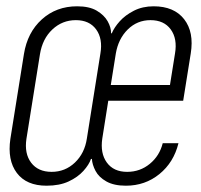

<svg xmlns="http://www.w3.org/2000/svg" viewBox="-20 -580 640 610"><path d="M128 10Q64 10 33.5 -30.5Q3 -71 13 -139L56 -408Q67 -477 113 -518.5Q159 -560 225 -560Q264 -560 287.5 -546Q311 -532 322 -512.5Q333 -493 333 -474H335Q343 -493 360.5 -512.5Q378 -532 405.5 -546Q433 -560 468 -560Q533 -560 565 -519Q597 -478 586 -410L562 -260H324L305 -140Q298 -93 319.5 -63.5Q341 -34 384 -34Q425 -34 456 -59.5Q487 -85 497 -125H547Q532 -64 486.5 -27Q441 10 380 10Q342 10 318 -3.5Q294 -17 283.5 -37Q273 -57 272 -75H269Q263 -57 245 -37Q227 -17 198 -3.5Q169 10 128 10ZM144 -34Q187 -34 218 -63.5Q249 -93 256 -140L299 -410Q307 -457 285.5 -486.5Q264 -516 221 -516Q178 -516 146.5 -486.5Q115 -457 107 -408L64 -139Q57 -92 79 -63Q101 -34 144 -34ZM332 -310H520L536 -410Q544 -457 522.5 -486.5Q501 -516 458 -516Q416 -516 386 -486.5Q356 -457 348 -410Z"/></svg>

Font: JetBrains Mono NL Thin
Style: Italic
Weight: 100
Italic angle: -9°
Monospace: yes
Designer: Philipp Nurullin, Konstantin Bulenkov
Foundry: JetBrains
Version: Version 2.305; ttfautohint (v1.8.4.7-5d5b)